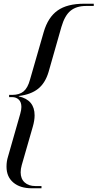

<svg xmlns="http://www.w3.org/2000/svg" viewBox="-20 -812 524 1032"><path d="M166 -192Q166 -164 156 -130L97 75Q91 96 91 114Q91 149 112.5 168.5Q134 188 170 188H203V200H151Q88 200 51.5 169Q15 138 15 84Q15 55 23 30L89 -201Q95 -222 95 -237Q95 -263 81 -276.5Q67 -290 45 -290H29V-302H46Q84 -302 106.5 -320.5Q129 -339 141 -383L215 -640Q238 -719 289.5 -755.5Q341 -792 432 -792H484V-780H443Q391 -780 359.5 -754.5Q328 -729 310 -667L241 -425Q223 -365 184.5 -334.5Q146 -304 81 -296V-294Q166 -275 166 -192Z"/></svg>

Font: Nyght Serif Italic
Style: Regular
Weight: 400
Italic angle: -16°
Designer: Maksym Kobuzan
Version: Version 0.410